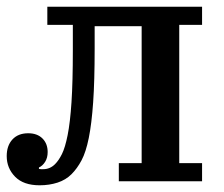

<svg xmlns="http://www.w3.org/2000/svg" viewBox="-21 -540 666 572"><path d="M97 12Q49 12 24 -13.5Q-1 -39 -1 -75Q-1 -106 16 -124.5Q33 -143 63 -143Q90 -143 105.5 -127.5Q121 -112 121 -87Q121 -70 113.5 -58Q106 -46 95 -41V-37Q98 -36 101.5 -36Q105 -36 108 -36Q128 -36 143 -51Q154 -62 163.5 -81Q173 -100 180.5 -137.5Q188 -175 192 -235.5Q196 -296 196 -391V-466H120V-520H581V-466H513V-54H581V0H333V-54H401V-462H261V-395Q261 -299 256.5 -235Q252 -171 243.5 -129Q235 -87 222 -62.5Q209 -38 192 -21Q175 -4 150.5 4Q126 12 97 12Z"/></svg>

Font: IBM Plex Serif Medium
Style: Regular
Weight: 500
Designer: Mike Abbink, Paul van der Laan, Pieter van Rosmalen
Foundry: Bold Monday
Version: Version 2.5